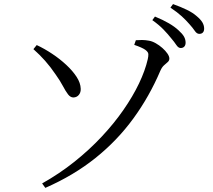

<svg xmlns="http://www.w3.org/2000/svg" viewBox="-20 -858 1040 936"><path d="M185.4 36.2Q270.1 -11.4 343.1 -69.7Q416.2 -128.1 476.1 -192.2Q536.1 -256.3 581.7 -322.1Q627.4 -387.9 657.6 -451Q687.8 -514.2 700.4 -569.6Q703.6 -583.4 703.2 -593.9Q702.9 -604.5 688.3 -615.2Q673.6 -625.9 634.4 -639.3L642.3 -661.9Q655.9 -663 672.3 -663Q688.7 -662.9 705.7 -659.7Q721.4 -657.3 738.9 -647.4Q756.5 -637.5 771.7 -624Q787 -610.5 796.3 -596.8Q805.6 -583.2 805.6 -572.5Q805.6 -562.4 797.5 -555.3Q789.4 -548.1 779.4 -539.4Q769.5 -530.6 762 -513.8Q708.2 -387.4 630 -280.3Q551.9 -173.1 445.6 -87.9Q339.3 -2.7 200.9 57.9ZM338.2 -382.8Q323.4 -382.8 311.8 -397.8Q300.2 -412.8 286.4 -439Q272.6 -465.2 250.2 -496.4Q226 -532.1 199.7 -561.8Q173.3 -591.5 142.9 -618.4L159 -638.3Q196.6 -620.8 234.3 -595.7Q272 -570.7 303.1 -541.7Q334.2 -512.8 353.5 -483.2Q372.7 -453.6 373.5 -425.4Q374.3 -407.8 364.6 -395.7Q355 -383.6 338.2 -382.8ZM860.8 -623.9Q849.4 -623.9 839.7 -638.6Q830 -653.3 814.2 -671.9Q798.8 -691.3 777.3 -713.8Q755.7 -736.3 722.6 -759.8L735.4 -777.3Q774.6 -761.2 803.1 -744.5Q831.5 -727.9 850.2 -710.4Q869.1 -693.5 877 -679.6Q884.8 -665.7 884.8 -650.1Q884.8 -637.8 878.4 -630.9Q871.9 -623.9 860.8 -623.9ZM951.4 -692.9Q939.3 -692.9 929.6 -707.5Q919.9 -722 903.5 -740.2Q886.8 -759.6 865.9 -778.7Q845.1 -797.9 810.9 -820.8L823.5 -838.1Q862.2 -824.2 891.1 -810.1Q919.9 -795.9 937.2 -780.7Q957.8 -763.8 966.5 -749.1Q975.2 -734.3 975.2 -718.7Q975.2 -706.2 969.1 -699.6Q963.1 -692.9 951.4 -692.9Z"/></svg>

Font: Noto Serif KR ExtraLight
Style: Regular
Weight: 200
Designer: Ryoko NISHIZUKA 西塚涼子 (kana & ideographs); Frank Grießhammer (Latin, Greek & Cyrillic); Wenlong ZHANG 张文龙 (bopomofo); San
Foundry: Adobe
Version: Version 2.002-H1;hotconv 1.1.0;makeotfexe 2.6.0